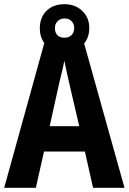

<svg xmlns="http://www.w3.org/2000/svg" viewBox="-20 -896 614 916"><path d="M424 0 385 -173H190L151 0H0L198 -715H374L574 0ZM314 -483Q306 -517 299.5 -547Q293 -577 287 -606Q284 -589 278.5 -566Q273 -543 267.5 -520.5Q262 -498 259 -484L217 -294H358ZM288 -647Q234 -647 202 -678.5Q170 -710 170 -761Q170 -813 202 -844.5Q234 -876 288 -876Q339 -876 372.5 -844Q406 -812 406 -762Q406 -712 373 -679.5Q340 -647 288 -647ZM288 -716Q308 -716 321 -728.5Q334 -741 334 -762Q334 -782 321.5 -795Q309 -808 288 -808Q268 -808 255 -795Q242 -782 242 -762Q242 -741 253.5 -728.5Q265 -716 288 -716Z"/></svg>

Font: Noto Sans Kannada Condensed
Style: Bold
Weight: 700
Width: 3
Designer: Jelle Bosma - Monotype Design Team
Foundry: Monotype Imaging Inc.
Version: Version 2.005; ttfautohint (v1.8.4.7-5d5b)